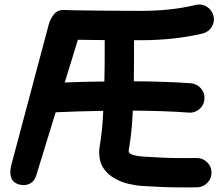

<svg xmlns="http://www.w3.org/2000/svg" viewBox="-20 -756 977 847"><path d="M921.9 -685.5Q928.2 -659.7 913.8 -637Q899.4 -614.3 873 -607.9Q808.1 -592.8 740.5 -585.7Q672.9 -578.6 602.5 -578.6Q592.8 -578.6 571.3 -578.6Q571.3 -562 571.3 -546.4Q571.3 -510.7 571 -473.1Q570.8 -435.5 570.3 -397.5Q639.2 -397 704.6 -394.8Q770 -392.6 822.3 -388.7Q849.1 -386.2 866.7 -365.7Q884.3 -345.2 881.8 -318.4Q879.9 -291.5 859.1 -274.2Q838.4 -256.8 811.5 -259.3Q762.7 -263.2 698.7 -265.4Q634.8 -267.6 565.9 -268.1Q564 -225.1 560.3 -185.3Q556.6 -145.5 550.8 -111.8Q548.8 -101.6 548.3 -96.4Q547.9 -91.3 547.9 -88.4Q547.9 -77.6 569.6 -71.8Q591.3 -65.9 617.2 -64.9Q663.6 -62 702.4 -60.3Q741.2 -58.6 787.1 -58.6Q802.7 -58.6 817.1 -58.6Q831.5 -58.6 846.2 -59.1Q873 -59.6 892.8 -41Q912.6 -22.5 913.1 4.4Q913.6 31.2 894.8 50.5Q876 69.8 849.1 70.3Q833.5 70.8 818.1 70.8Q802.7 70.8 787.1 70.8Q739.3 70.8 697.8 69.1Q656.2 67.4 609.4 64.5Q581.5 63 548.6 55.4Q515.6 47.9 485.6 31Q455.6 14.2 436.5 -13.9Q417.5 -42 417.5 -84.5Q417.5 -94.2 418.5 -102.1Q419.4 -109.9 420.9 -118.2Q426.3 -148.4 429.9 -186.5Q433.6 -224.6 435.5 -267.1Q379.4 -266.1 322.3 -264.4Q265.1 -262.7 225.6 -260.7L139.2 20Q131.3 45.4 108.2 55.7Q85 65.9 57.6 55.7Q33.7 45.9 28.1 23.9Q22.5 2 28.8 -23.9L194.8 -647Q201.7 -673.3 218.3 -693.4Q234.9 -713.4 263.2 -711.9Q272.5 -711.4 306.4 -710.7Q340.3 -710 386.2 -709.5Q432.1 -709 478 -708.7Q523.9 -708.5 558.3 -708.3Q592.8 -708 602.5 -708Q666.5 -708 727.1 -714.4Q787.6 -720.7 843.8 -734.4Q869.6 -740.7 892.6 -726.3Q915.5 -711.9 921.9 -685.5ZM323.7 -580.6 265.6 -392.1Q305.7 -394 351.3 -395Q397 -396 440.4 -396.5Q441.4 -435.1 441.7 -473.1Q441.9 -511.2 441.9 -546.4Q441.9 -562 441.9 -579.1Q410.2 -579.6 379.6 -579.8Q349.1 -580.1 323.7 -580.6Z"/></svg>

Font: Mikhak-DS2-FD Bold
Style: Regular
Weight: 700
Designer: Amin Abedi
Version: Version 3.4